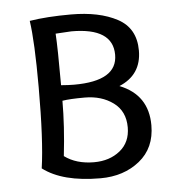

<svg xmlns="http://www.w3.org/2000/svg" viewBox="-44 -566 576 615"><g transform="rotate(-5 244.0 -258.5)"><path d="M203 -470 152 -467Q155 -420 155 -301Q179 -299 197 -299Q336 -299 336 -383Q336 -470 203 -470ZM239 -46Q289 -46 322.5 -73Q356 -100 356 -148Q356 -200 318.5 -227.5Q281 -255 227 -255Q179 -255 155 -251Q155 -170 144 -74Q182 -46 239 -46ZM70 -41Q83 -130 83 -301Q83 -448 73 -515Q129 -524 206 -524Q297 -524 355 -493Q413 -462 413 -390Q413 -312 341 -282Q432 -246 432 -148Q432 -75 381 -34Q330 7 255 7Q133 7 70 -41Z"/></g></svg>

Font: Overlock SC
Style: Regular
Weight: 400
Designer: Dario Muhafara
Foundry: Dario Manuel Muhafara
Version: Version 1.001